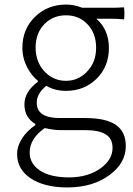

<svg xmlns="http://www.w3.org/2000/svg" viewBox="-20 -567 583 841"><path d="M275 254Q175 254 115 214.5Q55 175 55 108Q55 73 76.5 39.5Q98 6 135 -19V-24Q87 -52 87 -110Q87 -165 146 -209V-213Q118 -236 99 -272Q78 -313 78 -358Q78 -440 134 -494Q189 -547 269 -547Q306 -547 340 -533H431H477Q492 -533 522 -535Q525 -534 525 -509Q525 -484 522 -482Q500 -485 462 -485H402Q457 -437 457 -357Q457 -275 403 -222Q349 -169 269 -169Q221 -169 183 -191Q141 -158 141 -117Q141 -50 241 -50H353Q444 -50 487.5 -20Q531 10 531 73Q531 146 462 198Q388 254 275 254ZM282 210Q365 210 421 170Q473 132 473 81Q473 39 442 21Q413 3 352 3H297H243Q217 3 176 -6Q110 40 110 101Q110 150 155 180Q201 210 282 210ZM269 -213Q323 -213 361 -253Q401 -294 401 -358Q401 -422 362 -462Q325 -500 269 -500Q213 -500 175 -462Q136 -422 136 -358.5Q136 -295 176 -253Q214 -213 269 -213Z"/></svg>

Font: GenSekiGothic TW L
Style: Regular
Weight: 300
Version: Version 1.501;PS 1;hotconv 16.6.51;makeotf.lib2.5.65220